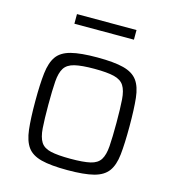

<svg xmlns="http://www.w3.org/2000/svg" viewBox="-104 -771 786 866"><g transform="rotate(15 289.0 -337.5)"><path d="M289 8Q211 8 166.5 -3.5Q122 -15 101.5 -43.5Q81 -72 75 -123Q69 -174 69 -255Q69 -335 75 -386.5Q81 -438 101.5 -466.5Q122 -495 166.5 -506.5Q211 -518 289 -518Q367 -518 411.5 -506.5Q456 -495 477 -466.5Q498 -438 503.5 -386.5Q509 -335 509 -255Q509 -174 503.5 -123Q498 -72 477 -43.5Q456 -15 411.5 -3.5Q367 8 289 8ZM289 -45Q349 -45 381.5 -52.5Q414 -60 428 -82Q442 -104 445 -145.5Q448 -187 448 -255Q448 -322 445 -363.5Q442 -405 428 -427Q414 -449 381.5 -457Q349 -465 289 -465Q230 -465 197 -457Q164 -449 150 -427Q136 -405 133 -363.5Q130 -322 130 -255Q130 -187 133 -145.5Q136 -104 150 -82Q164 -60 197 -52.5Q230 -45 289 -45ZM149 -638V-683H427V-638Z"/></g></svg>

Font: Saira Light
Style: Regular
Weight: 300
Designer: Hector Gatti with collaboration of the Omnibus-Type team
Foundry: Omnibus-Type
Version: Version 1.100; ttfautohint (v1.8.3)